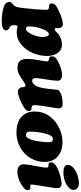

<svg xmlns="http://www.w3.org/2000/svg" viewBox="634 -1384 946 2255"><g transform="rotate(90 1107.5 -257.0)"><path d="M277.3 67.4Q279.3 80.1 283 87.4Q286.6 94.7 288.1 95.7Q289.6 96.7 296.4 101.1Q298.8 102.5 307.9 106.2Q316.9 109.9 320.8 113.3Q336.9 127 336.9 144.5Q336.9 171.4 307.9 183.6Q278.8 195.8 236.3 195.8Q188.5 195.8 149.7 191.2Q110.8 186.5 98.1 183.1Q85.4 179.7 62 172.4Q32.2 162.6 17.3 144.8Q2.4 127 2.4 110.8Q2.4 93.3 14.2 79.6Q17.6 75.2 26.6 68.1Q35.6 61 41 55.7Q60.1 36.6 66.9 0Q76.7 -51.3 80.6 -111.8L90.3 -204.1Q96.2 -297.9 96.2 -321.3Q96.2 -334.5 94 -341.3Q91.8 -348.1 83 -354.5Q80.6 -356.4 76.7 -357.4Q72.8 -358.4 69.8 -358.6Q66.9 -358.9 60.3 -359.4Q53.7 -359.9 51.3 -359.9Q43.5 -360.4 32.7 -365.7Q20.5 -374 20.5 -386.7Q20.5 -399.4 24.7 -410.2Q28.8 -420.9 33.4 -427.7Q38.1 -434.6 49.3 -442.4Q60.5 -450.2 67.1 -453.6Q73.7 -457 90.3 -465.1Q106.9 -473.1 113.8 -476.6Q141.6 -491.2 188.2 -506.8Q234.9 -522.5 266.1 -522.5Q287.1 -522.5 298.8 -507.1Q310.5 -491.7 310.5 -472.7Q310.5 -466.8 310.1 -457.5Q309.6 -448.2 309.8 -444.1Q310.1 -439.9 310.8 -435.1Q311.5 -430.2 314.5 -428.5Q317.4 -426.8 322.3 -426.8Q329.1 -426.8 335.7 -429.9Q342.3 -433.1 345.7 -436Q349.1 -439 357.4 -447.3Q365.7 -455.6 369.6 -459Q424.3 -510.7 508.3 -510.7Q549.8 -510.7 580.1 -484.4Q610.4 -458 624 -419.7Q637.7 -381.3 637.7 -337.4Q637.7 -247.1 601.6 -164.8Q565.4 -82.5 501.5 -31.2Q437.5 20 363.3 20Q325.2 20 310.1 14.6Q299.3 10.7 292 10.7Q285.2 10.7 282.2 14.2Q279.3 17.6 277.8 28.3Q274.9 50.3 277.3 67.4ZM383.8 -357.9Q360.4 -357.9 338.1 -318.4Q315.9 -278.8 303.2 -225.3Q290.5 -171.9 290.5 -127.4Q290.5 -107.9 296.6 -97.9Q302.7 -87.9 318.4 -87.9Q338.9 -87.9 361.8 -119.9Q384.8 -151.9 399.9 -199.5Q415 -247.1 415 -289.6Q415 -311 406.2 -334.5Q397.5 -357.9 383.8 -357.9Z M774.4 11.2Q745.6 11.2 725.3 2.2Q705.1 -6.8 695.1 -18.6Q685.1 -30.3 679.4 -49.1Q673.8 -67.9 673.1 -79.3Q672.4 -90.8 672.4 -107.4Q672.4 -159.2 686.8 -236.3Q701.2 -313.5 701.2 -334Q701.2 -343.8 698.7 -347.2Q697.3 -350.6 690.9 -354Q686.5 -356.4 674.3 -358.9Q662.1 -361.3 659.2 -362.3Q652.8 -364.7 647 -371.6Q642.1 -377 642.1 -389.2Q642.1 -417 656.2 -432.4Q670.4 -447.8 698.7 -462.9Q792.5 -512.2 861.3 -512.2Q892.6 -512.2 910.6 -499Q928.7 -485.8 928.7 -459.5Q928.7 -418.9 913.1 -325.4Q897.5 -231.9 897.5 -202.1Q897.5 -178.7 905.5 -170.2Q913.6 -161.6 932.6 -161.6Q951.2 -161.6 971.4 -182.6Q991.7 -203.6 1003.9 -243.7Q1021.5 -300.8 1032.7 -436.5Q1033.7 -447.3 1034.2 -451.2Q1034.7 -455.1 1036.9 -462.2Q1039.1 -469.2 1043.7 -474.1Q1048.3 -479 1056.2 -484.4Q1076.7 -497.6 1097.2 -504.9Q1117.7 -512.2 1156.7 -516.1Q1177.7 -519.5 1199.7 -519.3Q1221.7 -519 1234.4 -511.7Q1252.9 -502 1252.9 -472.2Q1252.9 -452.6 1243.2 -399.9Q1215.3 -248 1215.3 -185.5Q1215.3 -167 1226.1 -160.6Q1238.3 -153.3 1254.9 -153.3Q1260.3 -152.8 1264.6 -151.9Q1285.2 -145 1285.2 -123Q1285.2 -113.8 1282 -105.2Q1278.8 -96.7 1269.8 -87.9Q1260.7 -79.1 1255.4 -74.2Q1250 -69.3 1233.6 -60.1Q1217.3 -50.8 1212.4 -48.1Q1207.5 -45.4 1188 -35.2Q1151.4 -16.1 1114.7 -4.9Q1078.1 6.3 1059.6 6.3Q1030.3 6.3 1012.7 -18.1Q1009.8 -22.5 1008.1 -27.6Q1006.3 -32.7 1005.9 -36.9Q1005.4 -41 1004.4 -50.3Q1003.4 -59.6 1002 -67.4Q999.5 -82 978 -82Q968.8 -82 948.7 -67.9Q887.2 -23.9 851.6 -6.3Q815.9 11.2 774.4 11.2Z M1290 -189.5Q1290 -278.3 1331.8 -345.2Q1373.5 -412.1 1441.4 -454.6Q1541.5 -517.6 1651.4 -517.6Q1697.8 -517.6 1738.8 -504.6Q1779.8 -491.7 1812.3 -466.8Q1844.7 -441.9 1863.5 -401.1Q1882.3 -360.4 1882.3 -308.1Q1882.3 -236.8 1854 -174.3Q1825.7 -111.8 1778.3 -68.8Q1731 -25.9 1668.5 -1.2Q1606 23.4 1538.6 23.4Q1481 23.4 1436 10Q1391.1 -3.4 1364.3 -24.7Q1337.4 -45.9 1320.1 -75Q1302.7 -104 1296.4 -131.8Q1290 -159.7 1290 -189.5ZM1569.3 -87.9Q1589.8 -87.9 1606.4 -117.4Q1623 -147 1632.1 -191.2Q1641.1 -235.4 1645.8 -278.3Q1650.4 -321.3 1650.4 -355.5Q1650.4 -382.8 1641.6 -393.8Q1632.8 -404.8 1613.3 -404.8Q1590.3 -404.8 1575 -381.3Q1559.6 -357.9 1548.8 -315.4Q1526.4 -225.6 1526.4 -130.4Q1526.4 -112.3 1536.6 -100.6Q1547.9 -87.9 1569.3 -87.9Z M1917 -579.1Q1917 -616.7 1954.8 -647.9Q1992.7 -679.2 2041.3 -694.6Q2089.8 -710 2131.8 -710Q2169.9 -710 2190.4 -691.2Q2210.9 -672.4 2210.9 -645Q2210.9 -614.7 2179.9 -587.4Q2148.9 -560.1 2102.3 -544.2Q2055.7 -528.3 2009.3 -528.3Q1917 -528.3 1917 -579.1ZM1933.1 -217.3Q1949.2 -300.8 1949.2 -329.1Q1949.2 -345.2 1940.9 -350.1Q1935.5 -353 1926.3 -353H1913.6Q1907.7 -353 1902.8 -354.5Q1898.4 -356 1895.5 -358.9Q1886.7 -367.7 1886.7 -382.8Q1886.7 -432.1 1987.8 -471.7Q2028.3 -487.3 2071 -497.3Q2113.8 -507.3 2131.8 -507.3Q2190.9 -507.3 2190.9 -454.1Q2190.9 -444.3 2189.2 -430.9Q2187.5 -417.5 2185.1 -402.1Q2182.6 -386.7 2176.5 -349.6Q2170.4 -312.5 2164.6 -273.9Q2162.1 -257.8 2157.2 -228Q2152.3 -198.2 2150.1 -181.4Q2147.9 -164.6 2147.9 -151.4Q2147.9 -146.5 2152.1 -142.6Q2156.2 -138.7 2161.6 -138.7Q2168 -138.7 2175.8 -139.6Q2181.6 -141.1 2188.5 -141.1Q2198.2 -141.1 2205.8 -132.1Q2213.4 -123 2213.4 -112.8Q2213.4 -99.1 2209 -88.6Q2204.6 -78.1 2192.4 -67.4Q2180.2 -56.6 2172.4 -51Q2164.6 -45.4 2143.6 -32.2Q2111.8 -12.2 2072.5 0.2Q2033.2 12.7 1997.6 12.7Q1954.6 12.7 1932.4 -7.6Q1910.2 -27.8 1910.2 -60.1Q1910.2 -78.6 1913.3 -102.8Q1916.5 -127 1919.7 -145.5Q1922.9 -164.1 1933.1 -217.3Z"/></g></svg>

Font: Cooper* Black
Style: Italic
Weight: 900
Italic angle: -7°
Designer: Owen Earl
Foundry: indestructible type*
Version: Version 0.001